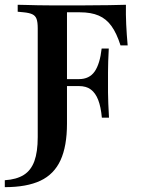

<svg xmlns="http://www.w3.org/2000/svg" viewBox="-37 -591 592 804"><path d="M121 -201.6V-472.6Q121 -498.4 116.1 -511.7Q111.3 -525 98.8 -531Q86.3 -537.1 62.1 -539.5L37.1 -541.9V-571Q52.4 -571 74.6 -570.2Q96.8 -569.4 122.2 -569Q147.6 -568.5 171.8 -568.5H183.1H316.1Q376.6 -568.5 418.5 -569.4Q460.5 -570.2 490.3 -571Q489.5 -530.6 491.5 -488.3Q493.5 -446 497.6 -400.8H467.7Q451.6 -451.6 429.8 -481.9Q408.1 -512.1 376.2 -525.8Q344.4 -539.5 297.6 -539.5H243.5V-201.6ZM212.1 -230.6V-259.7H376.6V-230.6ZM389.5 -98.4Q385.5 -143.5 374.2 -172.6Q362.9 -201.6 343.5 -216.1Q324.2 -230.6 293.5 -230.6V-259.7Q337.1 -259.7 359.3 -291.5Q381.5 -323.4 388.7 -387.9H418.5Q416.9 -358.1 416.1 -333.9Q415.3 -309.7 415.3 -288.3Q415.3 -266.9 415.3 -245.2Q415.3 -225 415.3 -204Q415.3 -183.1 416.5 -157.7Q417.7 -132.3 419.4 -98.4ZM-16.9 192.7V163.7Q32.3 160.5 62.5 141.5Q92.7 122.6 106.9 83.9Q121 45.2 121 -16.9V-201.6H243.5V-73.4Q243.5 21 216.5 79.8Q189.5 138.7 132.3 165.7Q75 192.7 -16.9 192.7Z"/></svg>

Font: Playfair 5pt SemiExpanded Light
Style: Bold
Weight: 700
Version: Version 2.203